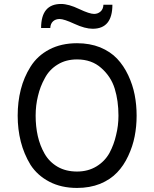

<svg xmlns="http://www.w3.org/2000/svg" viewBox="-20 -928 770 960"><path d="M443.4 -784.2Q405.3 -784.2 352.5 -808.6Q299.8 -833 278.3 -833Q257.8 -833 245.1 -821.3Q232.4 -809.6 231.4 -788.1Q215.8 -788.1 185.5 -788.1Q185.5 -908.2 285.2 -908.2Q323.2 -908.2 376 -882.8Q427.7 -858.4 450.2 -858.4Q468.8 -858.4 482.4 -870.1Q496.1 -881.8 497.1 -904.3Q511.7 -904.3 542 -904.3Q542 -784.2 443.4 -784.2ZM365.2 11.7Q286.1 11.7 226.6 -19.5Q167 -50.8 132.8 -103.5Q99.6 -158.2 84 -219.7Q68.4 -281.2 68.4 -349.6Q68.4 -418.9 84 -480.5Q99.6 -542 132.8 -594.7Q167 -649.4 226.6 -680.7Q286.1 -711.9 365.2 -711.9Q428.7 -711.9 480.5 -691.4Q532.2 -669.9 565.4 -634.8Q598.6 -599.6 621.1 -551.8Q643.6 -503.9 653.3 -454.1Q663.1 -404.3 663.1 -349.6Q663.1 -295.9 653.3 -246.1Q643.6 -196.3 621.1 -148.4Q598.6 -99.6 565.4 -65.4Q532.2 -30.3 480.5 -8.8Q428.7 11.7 365.2 11.7ZM365.2 -70.3Q419.9 -70.3 461.9 -95.7Q503.9 -121.1 527.3 -163.1Q549.8 -205.1 560.5 -252.9Q572.3 -299.8 572.3 -349.6Q572.3 -423.8 553.7 -484.4Q535.2 -544.9 486.3 -587.9Q438.5 -630.9 365.2 -630.9Q309.6 -630.9 268.6 -605.5Q226.6 -580.1 204.1 -537.1Q180.7 -495.1 169.9 -448.2Q158.2 -401.4 158.2 -349.6Q158.2 -295.9 168.9 -248Q179.7 -200.2 203.1 -159.2Q226.6 -118.2 268.6 -93.8Q309.6 -70.3 365.2 -70.3Z"/></svg>

Font: Overpass
Style: Regular
Weight: 400
Designer: Delve Withrington, Thomas Jockin
Version: Version 3.000;DELV;Overpass; ttfautohint (v1.5)